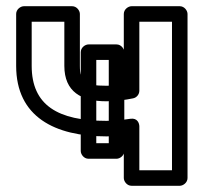

<svg xmlns="http://www.w3.org/2000/svg" viewBox="-20 -573 672 618"><path d="M330.1 -112H289.9V-380H330.1ZM355.1 -62C365.8 -62 380.1 -71.9 380.1 -87V-405C380.1 -415.7 370.2 -430 355.1 -430H264.9C254.2 -430 239.9 -420.1 239.9 -405V-87C239.9 -76.3 249.8 -62 264.9 -62ZM322.1 -247C354.8 -247 382.1 -251.2 408.5 -256.5C420 -258.8 428.5 -269.3 428.5 -281V-503H533.6V-25H428.5V-166C428.5 -175.9 422.6 -194 399.9 -190.7C374.4 -187.1 348.8 -184 322.1 -184C166.3 -184 82 -234.3 82 -361V-503H187.1V-361C187.1 -277.4 242.2 -247 322.1 -247ZM322.1 -297C253.6 -297 237.1 -309.4 237.1 -361V-528C237.1 -538.7 227.2 -553 212.1 -553H57C46.3 -553 32 -543.1 32 -528V-361C32 -197.1 156.4 -134 322.1 -134C342 -134 359.8 -135.4 378.5 -137.5V0C378.5 10.7 388.4 25 403.5 25H558.6C569.3 25 583.6 15.1 583.6 0V-528C583.6 -538.7 573.7 -553 558.6 -553H403.5C392.8 -553 378.5 -543.1 378.5 -528V-301.8C361.2 -299 342.9 -297 322.1 -297Z"/></svg>

Font: Asimov
Style: WidOu
Weight: 500
Designer: Google
Version: Version 2.000980; 2014